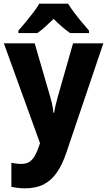

<svg xmlns="http://www.w3.org/2000/svg" viewBox="-20 -786 584 1046"><path d="M1 -550H169L254 -257Q258 -244 261.5 -229Q265 -214 267.5 -199.5Q270 -185 271 -172H275Q278 -192 283 -213Q288 -234 294 -256L378 -550H543L342 44Q320 110 290 153.5Q260 197 218 218.5Q176 240 115 240Q93 240 75 237.5Q57 235 42 232V101Q53 103 66.5 105Q80 107 94 107Q122 107 139 96.5Q156 86 168.5 65Q181 44 191 14L198 -6ZM351 -766Q365 -743 384.5 -717Q404 -691 425.5 -665.5Q447 -640 465 -619V-606H362Q340 -621 318 -640Q296 -659 272 -683Q247 -659 226 -640Q205 -621 184 -606H80V-619Q97 -638 119 -664.5Q141 -691 161.5 -718Q182 -745 194 -766Z"/></svg>

Font: Noto Sans Khmer SemiCondensed ExtraBold
Style: Regular
Weight: 800
Width: 4
Designer: Danh Hong and the Monotype Design Team
Foundry: Monotype Imaging Inc.
Version: Version 2.004